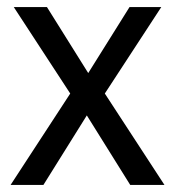

<svg xmlns="http://www.w3.org/2000/svg" viewBox="-20 -524 496 544"><path d="M10 0 179 -259 19 -504H113L230 -317L347 -504H437L277 -259L446 0H349L226 -197L103 0Z"/></svg>

Font: Special Gothic
Style: Regular
Weight: 400
Designer: Alistair McCready
Foundry: Monolith
Version: Version 1.010; ttfautohint (v1.8.4.7-5d5b)